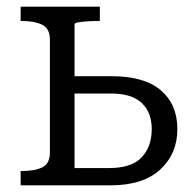

<svg xmlns="http://www.w3.org/2000/svg" viewBox="-20 -557 578 577"><path d="M204 -52H309Q375 -52 405.5 -84Q436 -116 436 -169Q436 -219 406 -247.5Q376 -276 313 -276H179V-328H315Q414 -328 463.5 -285.5Q513 -243 513 -169Q513 -95 461.5 -47.5Q410 0 312 0H42V-43H45Q84 -43 107 -54Q130 -65 130 -99V-438Q130 -471 107 -482.5Q84 -494 45 -494H42V-537H280V-494H276Q262 -494 245 -493Q228 -492 216 -490Q204 -488 204 -484Z"/></svg>

Font: Roboto Serif Light
Style: Regular
Weight: 300
Designer: Greg Gazdowicz
Foundry: Commercial Type
Version: Version 1.008